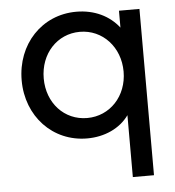

<svg xmlns="http://www.w3.org/2000/svg" viewBox="-53 -600 775 850"><g transform="rotate(-5 334.5 -175.5)"><path d="M503 200H597V-539H506V-464C464 -518 398 -551 317 -551C164 -551 50 -430 50 -269C50 -109 164 12 317 12C394 12 463 -19 503 -75ZM148 -269C148 -379 224 -461 325 -461C426 -461 503 -378 503 -269C503 -160 426 -78 325 -78C223 -78 148 -160 148 -269Z"/></g></svg>

Font: Mluvka Medium
Style: Regular
Weight: 500
Designer: Modified by Jiří Krblich, Original typeface by Gumpita Rahayu
Foundry: Gumpita Rahayu & Jiří Krblich
Version: Version 2.000;Glyphs 3.1.1 (3134)